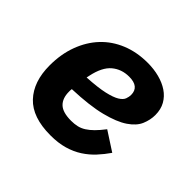

<svg xmlns="http://www.w3.org/2000/svg" viewBox="-131 -689 863 863"><g transform="rotate(45 300.0 -258.0)"><path d="M281 12Q166 12 111 -46.5Q56 -105 56 -208Q56 -280 78 -339Q100 -398 139.5 -440Q179 -482 235 -505Q291 -528 360 -528Q399 -528 433.5 -519Q468 -510 494 -492.5Q520 -475 535 -448.5Q550 -422 550 -386Q550 -355 537 -324Q524 -293 486.5 -267.5Q449 -242 380.5 -224.5Q312 -207 202 -203Q201 -197 201 -193.5Q201 -190 201 -186Q201 -144 224 -122Q247 -100 300 -100Q321 -100 338.5 -104Q356 -108 372.5 -118.5Q389 -129 405.5 -145.5Q422 -162 442 -188L533 -129Q513 -100 489.5 -74.5Q466 -49 436 -29.5Q406 -10 368 1Q330 12 281 12ZM345 -425Q297 -425 263 -396.5Q229 -368 215 -301L212 -287Q281 -291 320.5 -300Q360 -309 379.5 -321Q399 -333 404 -347Q409 -361 409 -373Q409 -425 345 -425Z"/></g></svg>

Font: IBM Plex Mono
Style: Bold Italic
Weight: 700
Italic angle: -9°
Monospace: yes
Designer: Mike Abbink, Paul van der Laan, Pieter van Rosmalen
Foundry: Bold Monday
Version: Version 2.3